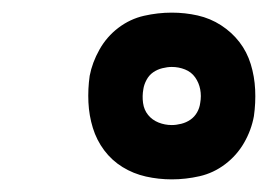

<svg xmlns="http://www.w3.org/2000/svg" viewBox="-20 -806 440 304"><path d="M252 -522Q231 -522 211 -526.5Q191 -531 174 -541.5Q157 -552 145 -568Q133 -584 127 -603.5Q121 -623 120 -644Q119 -665 122 -686Q126 -707 137.5 -727.5Q149 -748 167.5 -762Q186 -776 208 -781Q230 -786 252 -786Q273 -786 293 -781.5Q313 -777 330 -766Q347 -755 359 -739.5Q371 -724 377 -704.5Q383 -685 384 -664Q385 -643 382 -622Q378 -600 366.5 -580Q355 -560 336.5 -546Q318 -532 296 -527Q274 -522 252 -522ZM252 -608Q259 -608 267 -610Q275 -612 281.5 -616.5Q288 -621 292 -628Q296 -635 297 -643Q299 -654 297 -664.5Q295 -675 289 -683.5Q283 -692 273 -696Q263 -700 252 -700Q245 -700 237 -698Q229 -696 222.5 -691.5Q216 -687 212 -679.5Q208 -672 207 -665Q205 -654 206.5 -643Q208 -632 214.5 -624Q221 -616 231 -612Q241 -608 252 -608Z"/></svg>

Font: Iosevka Aile Heavy Oblique
Style: Regular
Weight: 900
Italic angle: -9°
Designer: Belleve Invis
Foundry: Belleve Invis
Version: Version 31.1.0; ttfautohint (v1.8.4)